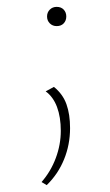

<svg xmlns="http://www.w3.org/2000/svg" viewBox="-20 -368 321 559"><path d="M117 -320Q117 -332 125 -340Q133 -348 145 -348Q158 -348 165.5 -340Q173 -332 173 -320Q173 -308 165.5 -300Q158 -292 145 -292Q133 -292 125 -300Q117 -308 117 -320ZM101 162Q128 131 142.5 92Q157 53 157 13Q157 -27 146 -56.5Q135 -86 113 -102L137 -115Q163 -94 173.5 -64.5Q184 -35 184 5Q184 53 166.5 96Q149 139 116 171Z"/></svg>

Font: Ysabeau Infant Extralight
Style: Regular
Weight: 200
Designer: Christian Thalmann (Catharsis Fonts)
Version: Version 0.003